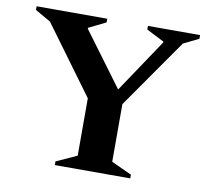

<svg xmlns="http://www.w3.org/2000/svg" viewBox="-75 -744 903 827"><g transform="rotate(10 377.0 -330.0)"><path d="M216 0V-16L306 -57V-308L88 -605L20 -644V-660H329V-644L254 -607V-603L428 -368L584 -601V-605L507 -644V-660H735V-644L668 -611L457 -309V-57L546 -16V0Z"/></g></svg>

Font: Spectral SC
Style: Bold
Weight: 700
Designer: Jean-Baptiste Levee
Foundry: Production Type
Version: Version 2.001